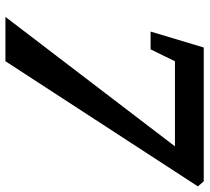

<svg xmlns="http://www.w3.org/2000/svg" viewBox="-51 -690 742 680"><g transform="rotate(90 320.0 -350.0)"><path d="M39.8 1.8 522 -629.6 525.4 -598.6H178.8L210.8 -627L154.8 -512.4H91.8L148.2 -700.6H622L640.2 -680L196.8 1.8Z"/></g></svg>

Font: Wittgenstein
Style: Italic
Weight: 400
Italic angle: -11°
Designer: Jörg Drees
Foundry: Jörg Drees
Version: Version 1.500